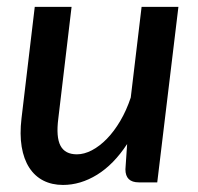

<svg xmlns="http://www.w3.org/2000/svg" viewBox="-20 -530 576 558"><path d="M498.5 -510 437 0H383.5Q344.5 0 344.5 -38L349.5 -111.5Q310.5 -52 262.2 -22.2Q214 7.5 163 7.5Q131 7.5 106 -5.2Q81 -18 65 -42.8Q49 -67.5 43 -103.5Q37 -139.5 42.5 -186L81 -510H188L149.5 -186Q142.5 -131.5 155.8 -106.5Q169 -81.5 203.5 -81.5Q224.5 -81.5 247 -93.2Q269.5 -105 290.5 -126.5Q311.5 -148 329.5 -178.5Q347.5 -209 360 -246.5L391.5 -510Z"/></svg>

Font: Lato SemiBold
Style: Italic
Weight: 600
Italic angle: -7°
Designer: Lukasz Dziedzic with Adam Twardoch and Botio Nikoltchev
Foundry: tyPoland Lukasz Dziedzic
Version: Version 2.015; 2015-08-06; http://www.latofonts.com/